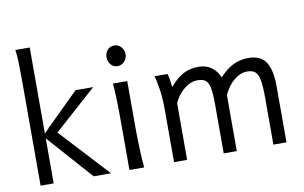

<svg xmlns="http://www.w3.org/2000/svg" viewBox="-79 -934 1721 1087"><g transform="rotate(-10 781.5 -390.5)"><path d="M72.3 -551.8Q72.3 -651.4 71 -702.1Q69.8 -752.9 64.9 -781.2H147.5V-287.1L173.3 -312.5L179.2 -321.8L180.7 -320.3L360.8 -498H462.4L218.3 -279.8L477.1 0H377.4L147.5 -258.8V0H72.3Z M658.2 -231.9Q658.2 -178.2 660.9 -107.2Q663.6 -36.1 668 0H583V-258.8Q583 -439 575.7 -498H658.2ZM619.1 -709.5Q643.1 -709.5 659.2 -691.9Q675.3 -674.3 675.3 -650.4Q675.3 -634.8 668 -621.1Q660.6 -607.4 647.7 -599.1Q634.8 -590.8 619.1 -590.8Q596.2 -590.8 581.1 -608.4Q565.9 -626 565.9 -650.4Q565.9 -674.3 580.8 -691.9Q595.7 -709.5 619.1 -709.5Z M1200.2 0H1125V-278.3Q1125 -344.2 1118.4 -377Q1111.8 -409.7 1095.9 -421.6Q1080.1 -433.6 1049.3 -433.6Q1023.9 -433.6 998 -419.7Q972.2 -405.8 950.2 -381.3Q928.2 -356.9 914.6 -325.7V0H839.4V-300.3Q839.4 -364.7 832 -415.5Q824.7 -466.3 814.9 -498H890.1Q897 -474.1 903.3 -420.9Q945.3 -470.2 984.1 -489Q1022.9 -507.8 1068.4 -507.8Q1113.3 -507.8 1144.3 -484.4Q1175.3 -460.9 1188.5 -425.8Q1231 -471.7 1271 -489.7Q1311 -507.8 1354 -507.8Q1425.8 -507.8 1455.8 -462.2Q1485.8 -416.5 1485.8 -322.3V0H1410.6V-268.6Q1410.6 -336.9 1404.1 -371.8Q1397.5 -406.7 1381.3 -420.2Q1365.2 -433.6 1335 -433.6Q1296.4 -433.6 1259.8 -403.3Q1223.1 -373 1200.2 -322.3Z"/></g></svg>

Font: Lesson One Light
Style: Regular
Weight: 300
Designer: But Ko, Victor Gaultney, Annie Olsen, Julie Remington, Don Collingsworth, Eric Hays, Becca Hirsbrunner
Version: Version 1.100